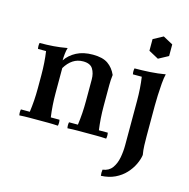

<svg xmlns="http://www.w3.org/2000/svg" viewBox="-126 -801 1133 1149"><g transform="rotate(15 440.0 -226.5)"><path d="M35 2Q31 -17 35 -35H90Q95 -71 97.5 -107.5Q100 -144 100 -184V-264Q100 -343 90 -411H40Q36 -430 40 -448Q85 -448 125 -451Q165 -454 210 -462Q205 -446 202.5 -423.5Q200 -401 200 -383L210 -338V-184Q210 -144 212.5 -107.5Q215 -71 220 -35H274Q278 -17 274 2Q242 0 212.5 0Q183 0 155 0Q127 0 97.5 0Q68 0 35 2ZM333 2Q329 -17 333 -35H388Q393 -71 395.5 -107.5Q398 -144 398 -184V-317Q398 -356 381.5 -382.5Q365 -409 321 -409Q286 -409 258.5 -391Q231 -373 210 -338L200 -383Q224 -419 266 -441Q308 -463 367 -463Q428 -463 461 -440Q494 -417 512 -376Q510 -361 509 -344Q508 -327 508 -312V-184Q508 -144 510.5 -107.5Q513 -71 518 -35H573Q577 -17 573 2Q541 0 511.5 0Q482 0 453 0Q425 0 395.5 0Q366 0 333 2ZM803 -264V-74Q803 -46 804 -17.5Q805 11 810 40Q806 68 791 99.5Q776 131 750 159Q724 187 686.5 205Q649 223 600 225Q597 206 600 187Q638 182 658 155Q678 128 685.5 89.5Q693 51 693 10V-264Q693 -343 683 -411H628Q624 -430 628 -448Q675 -448 723.5 -451Q772 -454 818 -462Q812 -439 809 -402.5Q806 -366 804.5 -328.5Q803 -291 803 -264ZM748 -678 809 -645V-573L748 -540L687 -573V-645Z"/></g></svg>

Font: Poltawski Nowy Medium
Style: Regular
Weight: 500
Version: Version 1.001;gftools[0.9.25]